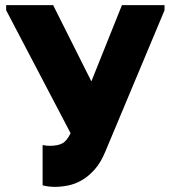

<svg xmlns="http://www.w3.org/2000/svg" viewBox="-20 -720 665 748"><path d="M194 8Q168 8 146 2V-155Q151 -154 157.5 -153Q164 -152 175 -152Q204 -152 222 -161Q240 -170 255 -201L4 -680V-700H187L336 -403L455 -700H621V-680L391 -131Q373 -87 349 -60Q325 -33 299 -18Q273 -3 246 2.5Q219 8 194 8Z"/></svg>

Font: Tilda Sans Black
Style: Regular
Weight: 900
Designer: ParaType Ltd
Foundry: ParaType Ltd
Version: Version 1.009